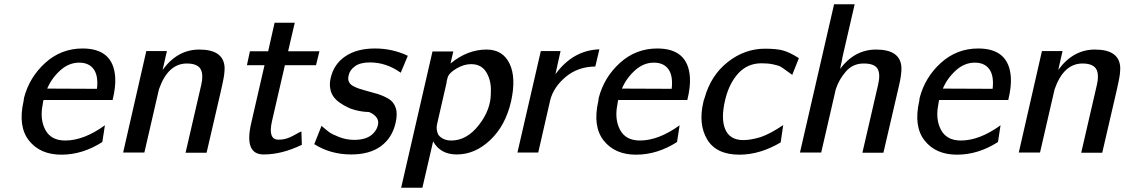

<svg xmlns="http://www.w3.org/2000/svg" viewBox="-20 -711 5242 895"><path d="M90 -240Q90 -245 92 -255Q117 -351 191 -418Q265 -485 365 -485Q508 -485 517 -351Q520 -307 505 -245H183Q181 -240 179 -224Q165 -155 191.5 -105.5Q218 -56 284 -56Q371 -56 469 -127L457 -49Q365 10 266 10Q167 10 115 -56Q63 -122 90 -240ZM200 -298 432 -297Q439 -357 417 -388Q395 -419 349 -419Q301 -419 261 -383Q221 -347 200 -298Z M554 0 662 -473H758L738 -385Q807 -480 909 -480Q1023 -480 1027 -396Q1027 -379 1025 -363.5Q1023 -348 1017.5 -322.5Q1012 -297 1010 -288Q983 -174 943 1H845L918 -315Q920 -323 922 -337Q925 -366 918 -383Q905 -415 851 -415Q763 -415 721 -295L653 0Z M1131 -407 1145 -472H1230L1260 -605H1354L1323 -472H1469L1453 -407H1308L1248 -147Q1228 -60 1278 -60Q1300 -60 1318 -66Q1331 -70 1346 -78Q1361 -86 1371.5 -92Q1382 -98 1385 -98Q1386 -88 1386 -67Q1386 -46 1387 -36Q1294 9 1209 9Q1117 9 1151 -137L1213 -407Z M1445 -39 1479 -125H1478Q1501 -105 1514.5 -95Q1528 -85 1561.5 -72Q1595 -59 1631 -59Q1684 -59 1712 -82Q1740 -105 1743 -137Q1744 -155 1730.5 -169Q1717 -183 1699 -189Q1671 -189 1635.5 -198Q1600 -207 1563.5 -232.5Q1527 -258 1520 -295Q1515 -319 1521 -345Q1535 -411 1589 -448Q1643 -485 1728 -485Q1809 -485 1881 -451L1848 -372Q1781 -420 1704 -420Q1659 -420 1634.5 -402Q1610 -384 1605 -359Q1596 -323 1632 -307Q1649 -298 1681.5 -289.5Q1714 -281 1740 -273Q1766 -265 1790.5 -251Q1815 -237 1824.5 -208.5Q1834 -180 1824 -138Q1808 -68 1755.5 -29.5Q1703 9 1617 9Q1521 9 1445 -39Z M1850 164 1996 -471H2093L2080 -415Q2159 -480 2248 -480Q2324 -480 2355.5 -414Q2387 -348 2362 -237Q2336 -125 2265 -58Q2194 9 2109 9Q2033 9 1999 -52L1949 164ZM2068 -354Q2064 -340 2062 -332V-330V-327L2018 -135Q2011 -109 2023 -83Q2044 -56 2084 -56Q2156 -56 2212.5 -128.5Q2269 -201 2268 -279Q2271 -333 2248 -372.5Q2225 -412 2176 -412Q2143 -412 2109.5 -392.5Q2076 -373 2068 -354Z M2392 0 2501 -473H2593L2579 -410Q2578 -406 2576 -396L2569 -365Q2651 -477 2774 -481L2755 -401Q2674 -400 2617.5 -353Q2561 -306 2545 -245L2489 0Z M2769 -240Q2769 -245 2771 -255Q2796 -351 2870 -418Q2944 -485 3044 -485Q3187 -485 3196 -351Q3199 -307 3184 -245H2862Q2860 -240 2858 -224Q2844 -155 2870.5 -105.5Q2897 -56 2963 -56Q3050 -56 3148 -127L3136 -49Q3044 10 2945 10Q2846 10 2794 -56Q2742 -122 2769 -240ZM2879 -298 3111 -297Q3118 -357 3096 -388Q3074 -419 3028 -419Q2980 -419 2940 -383Q2900 -347 2879 -298Z M3259 -237Q3260 -243 3264 -253Q3293 -359 3372 -421.5Q3451 -484 3546 -484Q3601 -484 3631 -475.5Q3661 -467 3704 -440L3673 -362Q3665 -367 3644.5 -382.5Q3624 -398 3615.5 -402Q3607 -406 3584 -411Q3561 -416 3530 -416Q3464 -416 3421 -368.5Q3378 -321 3360 -244Q3340 -159 3360 -110Q3381 -58 3445 -58Q3480 -58 3526 -72Q3572 -88 3631 -128L3619 -47Q3522 10 3427 10Q3319 10 3276.5 -61Q3234 -132 3259 -237Z M3709 0 3868 -691H3964L3907 -444Q3907 -443 3905 -431L3896 -390Q3964 -480 4064 -480Q4178 -480 4182 -396Q4183 -363 4170 -309L4098 1H4000L4073 -315Q4085 -365 4071 -390Q4057 -415 4006 -415Q3955 -415 3922.5 -377Q3890 -339 3876 -295L3808 0Z M4265 -240Q4265 -245 4267 -255Q4292 -351 4366 -418Q4440 -485 4540 -485Q4683 -485 4692 -351Q4695 -307 4680 -245H4358Q4356 -240 4354 -224Q4340 -155 4366.5 -105.5Q4393 -56 4459 -56Q4546 -56 4644 -127L4632 -49Q4540 10 4441 10Q4342 10 4290 -56Q4238 -122 4265 -240ZM4375 -298 4607 -297Q4614 -357 4592 -388Q4570 -419 4524 -419Q4476 -419 4436 -383Q4396 -347 4375 -298Z M4729 0 4837 -473H4933L4913 -385Q4982 -480 5084 -480Q5198 -480 5202 -396Q5202 -379 5200 -363.5Q5198 -348 5192.5 -322.5Q5187 -297 5185 -288Q5158 -174 5118 1H5020L5093 -315Q5095 -323 5097 -337Q5100 -366 5093 -383Q5080 -415 5026 -415Q4938 -415 4896 -295L4828 0Z"/></svg>

Font: Coval
Style: Italic
Weight: 400
Foundry: Context Ltd
Version: Version 001.000